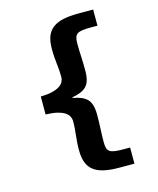

<svg xmlns="http://www.w3.org/2000/svg" viewBox="-126 -795 851 1035"><g transform="rotate(-15 300.0 -278.0)"><path d="M411 152Q362 152 327 144.5Q292 137 269 120Q246 103 235 75Q224 47 224 6Q224 -20 225.5 -40Q227 -60 229 -78Q231 -96 232.5 -114.5Q234 -133 234 -156Q234 -169 227.5 -181.5Q221 -194 206 -204Q191 -214 165 -220.5Q139 -227 100 -228V-328Q139 -329 165 -335.5Q191 -342 206 -352Q221 -362 227.5 -374.5Q234 -387 234 -400Q234 -423 232.5 -441.5Q231 -460 229 -478Q227 -496 225.5 -516Q224 -536 224 -562Q224 -603 235 -631Q246 -659 269 -676Q292 -693 327 -700.5Q362 -708 411 -708H494V-618H457Q428 -618 410 -615.5Q392 -613 382 -606.5Q372 -600 368 -587.5Q364 -575 364 -556Q364 -518 366 -481Q368 -444 368 -400Q368 -340 343.5 -314.5Q319 -289 264 -280V-276Q319 -267 343.5 -241.5Q368 -216 368 -156Q368 -112 366 -75Q364 -38 364 0Q364 20 368 32Q372 44 382 50.5Q392 57 410 59.5Q428 62 457 62H494V152Z"/></g></svg>

Font: Source Code Pro Black
Style: Regular
Weight: 900
Monospace: yes
Designer: Paul D. Hunt, Teo Tuominen
Foundry: Adobe Systems Incorporated
Version: Version 2.030;PS 1.000;hotconv 16.6.51;makeotf.lib2.5.65220